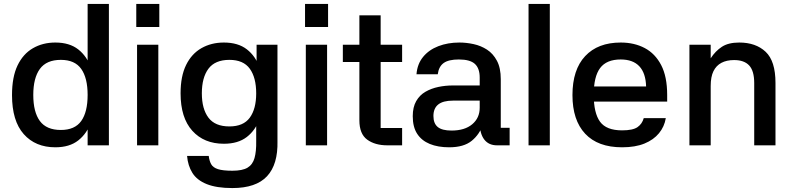

<svg xmlns="http://www.w3.org/2000/svg" viewBox="-20 -738 4028 975"><path d="M425 -718H533V0H425ZM261 10Q160 10 100.5 -57Q41 -124 41 -255Q41 -347 69 -405.5Q97 -464 147 -493Q197 -522 261 -522Q333 -522 377.5 -487Q422 -452 442.5 -392Q463 -332 463 -255Q463 -179 442.5 -119.5Q422 -60 377.5 -25Q333 10 261 10ZM289 -78Q360 -78 392.5 -123.5Q425 -169 425 -256Q425 -342 392.5 -388Q360 -434 289 -434Q216 -434 182.5 -388Q149 -342 149 -256Q149 -169 182.5 -123.5Q216 -78 289 -78Z M784 -511V0H676V-511ZM672 -718H789V-601H672Z M1117 -8Q1016 -8 956.5 -74Q897 -140 897 -264Q897 -351 925 -408Q953 -465 1003 -493.5Q1053 -522 1117 -522Q1189 -522 1233.5 -487.5Q1278 -453 1298 -394.5Q1318 -336 1318 -264Q1318 -193 1298 -135Q1278 -77 1233.5 -42.5Q1189 -8 1117 -8ZM1145 -96Q1216 -96 1248.5 -140.5Q1281 -185 1281 -264Q1281 -344 1248.5 -389Q1216 -434 1145 -434Q1072 -434 1038.5 -389Q1005 -344 1005 -264Q1005 -185 1038.5 -140.5Q1072 -96 1145 -96ZM1283 -511H1389V-9H1281V-399L1283 -407ZM1389 -22Q1392 97 1336 157Q1280 217 1160 217Q1080 217 1030 197Q980 177 957 140Q934 103 930 54H1040Q1043 79 1052.5 96Q1062 113 1087 121Q1112 129 1160 129Q1211 129 1237 113.5Q1263 98 1272.5 64.5Q1282 31 1281 -22Z M1641 -511V0H1533V-511ZM1529 -718H1646V-601H1529Z M2022 -423H1913V-88H2022V0H1947Q1884 0 1844.5 -29Q1805 -58 1805 -127V-423H1721V-511H1805V-660H1913V-511H2022Z M2568 0H2504Q2462 0 2439.5 -29Q2417 -58 2416 -111L2433 -108Q2416 -56 2375.5 -23Q2335 10 2261 10Q2204 10 2162.5 -7Q2121 -24 2098.5 -58.5Q2076 -93 2076 -148Q2076 -194 2093.5 -224.5Q2111 -255 2140.5 -272Q2170 -289 2206 -296.5Q2242 -304 2279 -304H2416V-344Q2416 -391 2391.5 -413.5Q2367 -436 2310 -436Q2258 -436 2233 -418Q2208 -400 2203 -361H2095Q2099 -413 2128.5 -449Q2158 -485 2206 -503.5Q2254 -522 2313 -522Q2348 -522 2385 -514Q2422 -506 2453 -486Q2484 -466 2503.5 -429.5Q2523 -393 2523 -336V-89H2568ZM2181 -149Q2181 -111 2203 -93Q2225 -75 2273 -75Q2340 -75 2378 -107Q2416 -139 2416 -191V-227H2280Q2230 -227 2205.5 -207.5Q2181 -188 2181 -149Z M2772 0H2664V-718H2772Z M2946 -299H3261Q3259 -367 3226.5 -401.5Q3194 -436 3132 -436Q3060 -436 3027.5 -392.5Q2995 -349 2995 -257Q2995 -164 3027 -120Q3059 -76 3139 -76Q3194 -76 3217.5 -92.5Q3241 -109 3249 -138H3361Q3354 -95 3326.5 -61.5Q3299 -28 3252.5 -9Q3206 10 3139 10Q3016 10 2951.5 -59Q2887 -128 2887 -255Q2887 -384 2951.5 -453Q3016 -522 3132 -522Q3201 -522 3254 -494Q3307 -466 3337.5 -407.5Q3368 -349 3368 -256V-222H2945Z M3589 0H3481V-511H3589V-442Q3613 -479 3646 -500.5Q3679 -522 3734 -522Q3818 -522 3868 -475Q3918 -428 3918 -317V0H3810V-316Q3810 -378 3784.5 -405.5Q3759 -433 3708 -433Q3670 -433 3643.5 -419Q3617 -405 3603 -376.5Q3589 -348 3589 -301Z"/></svg>

Font: 42dot Sans Light SemiBold
Style: Regular
Weight: 600
Version: Version 1.000